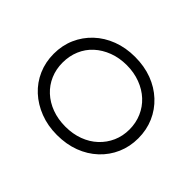

<svg xmlns="http://www.w3.org/2000/svg" viewBox="-141 -971 1245 1245"><g transform="rotate(45 482.0 -348.5)"><path d="M481 10Q397 10 326 -17.5Q255 -45 203 -93Q151 -141 122.5 -206.5Q94 -272 94 -348Q94 -425 122.5 -490Q151 -555 203 -604Q255 -653 326 -680Q397 -707 481 -707Q567 -707 637.5 -680.5Q708 -654 760.5 -605Q813 -556 841.5 -490.5Q870 -425 870 -348Q870 -272 841.5 -206.5Q813 -141 760.5 -92Q708 -43 637.5 -16.5Q567 10 481 10ZM482 -67Q549 -67 605.5 -88Q662 -109 703 -147.5Q744 -186 766.5 -237Q789 -288 789 -348Q789 -408 766.5 -460Q744 -512 703 -550Q662 -588 605 -609.5Q548 -631 482 -631Q414 -631 357.5 -609.5Q301 -588 260 -550.5Q219 -513 197 -461Q175 -409 175 -348Q175 -288 197 -236.5Q219 -185 260 -147Q301 -109 357.5 -88Q414 -67 482 -67Z"/></g></svg>

Font: Lexend Giga Light
Style: Regular
Weight: 300
Version: Version 1.007